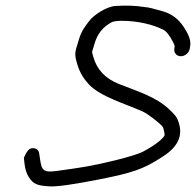

<svg xmlns="http://www.w3.org/2000/svg" viewBox="-20 -655 697 683"><path d="M656.6 -491.5C659.8 -511.8 650.4 -533.8 633 -559.9C615 -587 591 -605.5 560.7 -614.4L520 -625.5C511.8 -627.8 504.5 -629 494.2 -629.9C464.5 -634.9 428.5 -636.4 390.1 -633.7C357.8 -631.5 312.2 -600.6 297.2 -580.2C281.6 -558.8 270.2 -547.4 259.9 -511.9C247.3 -468.7 242.3 -466.2 256.3 -421.9C264.1 -397.3 277.3 -375.1 295.7 -355.3C337.3 -310.7 428.8 -284.8 486.2 -259C506.2 -250 549.6 -216.9 559.8 -202.6C564.1 -189.6 565.9 -176.8 565.4 -173.7C559.9 -161.9 535.5 -140.3 487.4 -114.8C472.9 -107.7 439.9 -97.2 390.7 -84.9C307.6 -64.2 262.8 -58 185.5 -47.4C134 -39.8 128.7 -48.7 122.8 -86.2L119.6 -108.5C118 -125.2 102.2 -130.1 89.7 -126.9C76.3 -123.4 64.9 -93.2 64.9 -93.2L67.4 -71.2C69.6 -53.2 74.3 -38.1 81.9 -25.8C98.5 0.7 113.5 5.4 156.3 8C183.1 9.5 238.5 1.5 325.5 -15.4C449.2 -39.3 490.4 -53.1 554.5 -95.2C611.1 -129.7 637.4 -173.1 610.3 -233C606.2 -242.1 596.8 -251.9 581.6 -266.3C533.9 -311.2 470.8 -329.4 402.8 -356.4C354.8 -375.5 325.1 -406.9 312.2 -451.7C304.7 -477.6 307.3 -465.9 316.2 -499.2C326.3 -535.1 346.7 -559.9 378.2 -576.4C382 -578.3 393.9 -581 412.7 -581C472.2 -581 525.3 -566.8 558.7 -550.3L559.2 -550.1L559.7 -549.9C569.3 -545.8 582.2 -531.8 595.4 -505.8C599.2 -498.3 601.1 -493 601.5 -490.9L600.1 -482.5C597.7 -466.9 608.3 -455 623.3 -455C638.3 -455 652.7 -466.9 655.1 -482.5Z"/></svg>

Font: MewTooHand
Style: BdIta
Weight: 400
Designer: Mew Too, Robert Jablonski
Version: Version 0.77